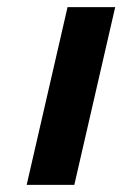

<svg xmlns="http://www.w3.org/2000/svg" viewBox="-20 -520 344 540"><path d="M55 0 170 -500H304L189 0Z"/></svg>

Font: Titillium Web
Style: Bold Italic
Weight: 700
Italic angle: -13°
Version: Version 1.001;PS 57.000;hotconv 1.0.70;makeotf.lib2.5.55311